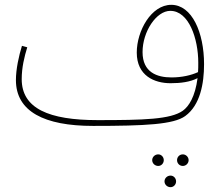

<svg xmlns="http://www.w3.org/2000/svg" viewBox="-20 -501 918 796"><path d="M366 21C583 21 700 15 748 -20C810 -65 826 -155 826 -235C826 -366 776 -481 690 -481C607 -481 547 -373 547 -283C547 -187 620 -156 687 -156C729 -156 768 -161 799 -177C789 -100 763 -60 738 -42C687 -6 577 -3 385 -3C183 -3 70 -51 70 -173C70 -221 81 -266 93 -305L71 -311C58 -269 46 -214 46 -169C46 -39 163 21 366 21ZM571 -285C571 -370 628 -456 686 -456C763 -456 802 -341 802 -241C802 -227 802 -214 801 -202C773 -189 734 -180 691 -180C631 -180 571 -201 571 -285ZM738 187C751 187 762 176 762 163C762 150 751 139 738 139C724 139 714 150 714 163C714 176 724 187 738 187ZM636 187C649 187 659 176 659 163C659 150 649 139 636 139C622 139 611 150 611 163C611 176 622 187 636 187ZM687 275C700 275 710 264 710 251C710 238 700 227 687 227C673 227 662 238 662 251C662 264 673 275 687 275Z"/></svg>

Font: Noto Sans Arabic SemCond Thin
Style: Regular
Weight: 100
Width: 4
Designer: Monotype Design Team, Nadine Chahine, Nizar Qandah and Khaled Hosny
Foundry: Monotype Imaging Inc.
Version: Version 2.012